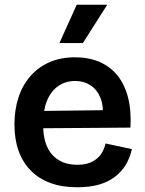

<svg xmlns="http://www.w3.org/2000/svg" viewBox="-20 -778 613 811"><path d="M306 13Q242 13 193 -5Q144 -23 110 -57.5Q76 -92 58.5 -141Q41 -190 41 -252Q41 -314 58 -366Q75 -418 108 -456Q141 -494 188.5 -515Q236 -536 297 -536Q354 -536 399 -517Q444 -498 475 -460.5Q506 -423 520.5 -367.5Q535 -312 531 -239L122 -236V-309L456 -313L413 -272Q419 -328 404.5 -364Q390 -400 362 -418Q334 -436 298 -436Q257 -436 226 -414.5Q195 -393 178.5 -352.5Q162 -312 162 -254Q162 -167 200.5 -124.5Q239 -82 306 -82Q336 -82 356.5 -89.5Q377 -97 391 -109.5Q405 -122 413.5 -138Q422 -154 426 -172L537 -148Q529 -111 511 -81.5Q493 -52 464.5 -30.5Q436 -9 397 2Q358 13 306 13ZM330 -596H231L304 -758H433Z"/></svg>

Font: Bricolage Grotesque 18pt SemiBold
Style: Regular
Weight: 600
Version: Version 1.001;gftools[0.9.33.dev8+g029e19f]